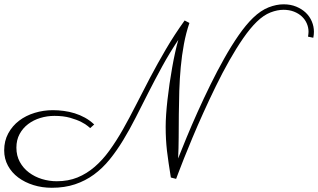

<svg xmlns="http://www.w3.org/2000/svg" viewBox="-49 -804 1500 905"><path d="M1402.8 -631.3Q1403.8 -637.2 1404.5 -642.8Q1405.3 -648.4 1405.3 -653.8Q1405.3 -674.3 1397.2 -693.1Q1389.2 -711.9 1373.8 -726.3Q1358.4 -740.7 1336.4 -749.3Q1314.5 -757.8 1287.1 -757.8Q1258.3 -757.8 1226.1 -745.4Q1193.8 -732.9 1161.6 -701.7Q1130.4 -671.4 1097.4 -623.8Q1064.5 -576.2 1032 -518.8Q999.5 -461.4 968.5 -397.9Q937.5 -334.5 909.7 -272.9Q881.8 -211.4 858.4 -155.3Q835 -99.1 817.9 -56.4Q800.8 -13.7 791.3 12.2Q781.7 38.1 781.2 39.1L756.3 32.7Q750.5 -4.9 745.8 -35.2Q741.2 -65.4 738 -93.3Q734.9 -121.1 733.4 -148.4Q731.9 -175.8 731.9 -207Q731.9 -232.4 734.1 -265.1Q736.3 -297.9 740.5 -334.5Q744.6 -371.1 750.2 -409.7Q755.9 -448.2 762.5 -485.4Q769 -522.5 776.4 -555.9Q783.7 -589.4 791.5 -616.2Q750 -554.2 715.6 -491.2Q681.2 -428.2 650.4 -367.7Q619.6 -307.1 590.8 -250.2Q562 -193.4 531.7 -143.6Q501.5 -93.8 467.8 -52.2Q434.1 -10.7 393.8 18.8Q353.5 48.3 304.7 64.7Q255.9 81.1 195.3 81.1Q149.4 81.1 108.6 68.4Q67.9 55.7 37.1 32.7Q6.3 9.8 -11.5 -22.9Q-29.3 -55.7 -29.3 -95.2Q-29.3 -140.1 -10 -175.5Q9.3 -210.9 41 -235.1Q72.8 -259.3 114.3 -272Q155.8 -284.7 200.2 -284.7Q225.6 -284.7 251.7 -281.2Q277.8 -277.8 303 -270Q328.1 -262.2 351.6 -249.3Q375 -236.3 395 -217.3L376 -200.2Q376 -200.2 365.5 -209.2Q355 -218.3 334.2 -229Q313.5 -239.7 281.7 -248.8Q250 -257.8 207.5 -257.8Q173.3 -257.8 141.1 -248Q108.9 -238.3 83.7 -219.2Q58.6 -200.2 43.5 -172.4Q28.3 -144.5 28.3 -107.9Q28.3 -70.3 44.4 -40.8Q60.5 -11.2 87.4 9Q114.3 29.3 148.4 39.8Q182.6 50.3 218.8 50.3Q272.5 50.3 316.2 32.5Q359.9 14.6 397.2 -17.6Q434.6 -49.8 467 -94.7Q499.5 -139.6 530.3 -193.8Q561 -248 592.3 -309.8Q623.5 -371.6 658.2 -437.5Q692.9 -503.4 732.9 -571.8Q772.9 -640.1 821.3 -707.5L843.8 -695.8Q827.6 -648.4 817.9 -595.9Q808.1 -543.5 803 -488Q797.9 -432.6 796.1 -376Q794.4 -319.3 793.9 -264.2Q793.5 -209 793.2 -156.5Q793 -104 790.5 -57.1Q807.1 -99.6 830.6 -156.2Q854 -212.9 882.3 -275.9Q910.6 -338.9 942.6 -404.1Q974.6 -469.2 1008.1 -528.8Q1041.5 -588.4 1075.9 -637.9Q1110.4 -687.5 1143.6 -719.7Q1180.2 -754.9 1217 -769.3Q1253.9 -783.7 1287.6 -783.7Q1320.8 -783.7 1347.4 -772.7Q1374 -761.7 1392.6 -743.9Q1411.1 -726.1 1420.9 -702.6Q1430.7 -679.2 1430.7 -654.3Q1430.7 -640.6 1427.7 -626Z"/></svg>

Font: Parisienne
Style: Regular
Weight: 400
Designer: Astigmatic (AOETI)
Foundry: Astigmatic (AOETI)
Version: Version 1.000